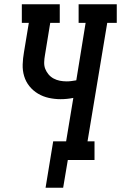

<svg xmlns="http://www.w3.org/2000/svg" viewBox="-20 -755 571 906"><path d="M195 131 231 -88H292L326 -293Q311 -290 296 -288.5Q281 -287 266 -287Q238 -287 210.5 -293Q183 -299 159.5 -313Q136 -327 119 -348Q102 -369 94 -395.5Q86 -422 87 -451Q88 -480 93 -508L116 -647H83V-735H262V-647H217L192 -494Q189 -478 188.5 -461Q188 -444 193.5 -430Q199 -416 209 -404Q219 -392 233 -384.5Q247 -377 262.5 -374Q278 -371 295 -371Q306 -371 317 -372.5Q328 -374 340 -376L384 -647H351V-735H531V-647H486L393 -88H426V0H300L278 131Z"/></svg>

Font: Iosevka Slab Semibold
Style: Italic
Weight: 600
Italic angle: -9°
Monospace: yes
Designer: Belleve Invis
Foundry: Belleve Invis
Version: Version 11.1.1; ttfautohint (v1.8.3)